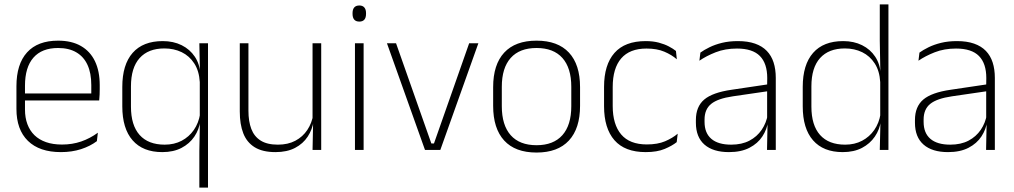

<svg xmlns="http://www.w3.org/2000/svg" viewBox="-20 -684 4627 876"><path d="M258 10Q160 10 107.5 -41.2Q55 -92.5 55 -187V-290.5Q55 -391.5 103.5 -445Q152 -498.5 245 -498.5Q307 -498.5 349.2 -474.2Q391.5 -450 413.2 -404.8Q435 -359.5 435 -295.5V-278Q435 -265.5 434.5 -252.8Q434 -240 432.5 -225.5H396Q396.5 -245.5 396.5 -263.2Q396.5 -281 396.5 -296Q396.5 -350.5 379.2 -388Q362 -425.5 328.2 -445.2Q294.5 -465 245 -465Q171 -465 132.5 -421Q94 -377 94 -293V-245V-239V-184.5Q94 -147 105 -117.5Q116 -88 137.2 -67.2Q158.5 -46.5 190 -35.5Q221.5 -24.5 263 -24.5Q310 -24.5 350.5 -38.5Q391 -52.5 426.5 -78.5L422 -40Q391.5 -17 349.8 -3.5Q308 10 258 10ZM75 -225.5V-257.5H422.5V-225.5Z M720.5 10Q632 10 585 -43.8Q538 -97.5 538 -199V-287.5Q538 -389 585.2 -442.8Q632.5 -496.5 722.5 -496.5Q771 -496.5 808.8 -477.8Q846.5 -459 869 -425.2Q891.5 -391.5 894 -345.5H907L891.5 -309.5Q888.5 -360.5 866.2 -394.8Q844 -429 808.8 -446Q773.5 -463 730 -463Q656.5 -463 617 -419Q577.5 -375 577.5 -289.5V-197.5Q577.5 -112.5 617 -68.2Q656.5 -24 731.5 -24Q775 -24 808.8 -41.8Q842.5 -59.5 864.5 -91.2Q886.5 -123 893 -164.5L905.5 -132.5H894Q888.5 -93 866.8 -60.8Q845 -28.5 808.2 -9.2Q771.5 10 720.5 10ZM889.5 172V4.5L892 -130.5L891.5 -139V-346L892 -361L889.5 -486.5H929V172Z M1113.5 -486.5V-178.5Q1113.5 -130.5 1126.5 -96Q1139.5 -61.5 1169 -42.8Q1198.5 -24 1248 -24Q1294 -24 1327.8 -42Q1361.5 -60 1382.2 -91.2Q1403 -122.5 1409.5 -162.5L1420.5 -130.5H1410.5Q1405 -93 1384 -60.8Q1363 -28.5 1326.2 -9.2Q1289.5 10 1237 10Q1178 10 1142 -12.2Q1106 -34.5 1090 -75.8Q1074 -117 1074 -175V-486.5ZM1445.5 -486.5V0H1406L1408.5 -123.5L1406 -125.5V-486.5Z M1599.5 0V-486.5H1639V0ZM1619.5 -585.5Q1604 -585.5 1596.2 -594.5Q1588.5 -603.5 1588.5 -620.5V-624.5Q1588.5 -641 1596.2 -650Q1604 -659 1619.5 -659Q1634.5 -659 1642.2 -650Q1650 -641 1650 -624.5V-620.5Q1650 -603 1642.2 -594.2Q1634.5 -585.5 1619.5 -585.5Z M1960 -29.5 2120.5 -486.5H2162.5L1989 0H1919L1745.5 -486.5H1787L1948 -29.5Z M2428 12Q2330.5 12 2280.2 -43Q2230 -98 2230 -201V-286.5Q2230 -389.5 2280.5 -444Q2331 -498.5 2428 -498.5Q2525 -498.5 2575.8 -444Q2626.5 -389.5 2626.5 -286.5V-201Q2626.5 -98 2575.8 -43Q2525 12 2428 12ZM2428 -21.5Q2505 -21.5 2545.8 -67.2Q2586.5 -113 2586.5 -199.5V-288Q2586.5 -374 2546 -419.5Q2505.5 -465 2428 -465Q2350.5 -465 2310 -419.5Q2269.5 -374 2269.5 -288V-199.5Q2269.5 -113 2310 -67.2Q2350.5 -21.5 2428 -21.5Z M2926 10Q2831 10 2783.5 -44.2Q2736 -98.5 2736 -199.5V-287.5Q2736 -388.5 2783.5 -442.5Q2831 -496.5 2926 -496.5Q2959.5 -496.5 2985.8 -489.5Q3012 -482.5 3031.5 -472.2Q3051 -462 3064 -451.5L3068 -413.5Q3044.5 -434 3011 -448.2Q2977.5 -462.5 2929.5 -462.5Q2853 -462.5 2814.2 -417.5Q2775.5 -372.5 2775.5 -287V-200.5Q2775.5 -116 2814.2 -70.5Q2853 -25 2931 -25Q2980.5 -25 3014.5 -39.5Q3048.5 -54 3072 -74L3067.5 -35.5Q3047 -19 3012.5 -4.5Q2978 10 2926 10Z M3479.5 0 3482 -125 3480 -131.5V-290L3480.5 -328Q3480.5 -394.5 3447 -428.5Q3413.5 -462.5 3342.5 -462.5Q3288.5 -462.5 3245.2 -445.5Q3202 -428.5 3171 -407L3175.5 -444Q3192 -456 3216.8 -468.2Q3241.5 -480.5 3274 -488.5Q3306.5 -496.5 3347 -496.5Q3392 -496.5 3424.8 -485Q3457.5 -473.5 3478.5 -451.8Q3499.5 -430 3509.5 -399Q3519.5 -368 3519.5 -328.5V0ZM3306 10Q3233.5 10 3194.2 -24.2Q3155 -58.5 3155 -124V-136.5Q3155 -197.5 3193 -229.8Q3231 -262 3318 -274.5L3489.5 -300L3491.5 -269L3323.5 -244.5Q3255 -234.5 3224.8 -210Q3194.5 -185.5 3194.5 -138.5V-128Q3194.5 -77 3225.5 -50.5Q3256.5 -24 3316 -24Q3364.5 -24 3399.2 -42.2Q3434 -60.5 3455.2 -91.8Q3476.5 -123 3483 -162L3493.5 -131H3484.5Q3479.5 -94 3458.5 -61.8Q3437.5 -29.5 3399.5 -9.8Q3361.5 10 3306 10Z M3825 10Q3736.5 10 3689.5 -43.8Q3642.5 -97.5 3642.5 -199V-287.5Q3642.5 -389 3689.8 -442.8Q3737 -496.5 3827 -496.5Q3875.5 -496.5 3913.2 -477.8Q3951 -459 3973.2 -425.2Q3995.5 -391.5 3998 -345.5H4011L3996 -309.5Q3993 -360.5 3971 -394.5Q3949 -428.5 3913.8 -445.8Q3878.5 -463 3835 -463Q3761 -463 3721.5 -419Q3682 -375 3682 -290V-197.5Q3682 -112.5 3721.5 -68.2Q3761 -24 3836 -24Q3879.5 -24 3913.2 -41.8Q3947 -59.5 3969 -91.2Q3991 -123 3997.5 -164.5L4010.5 -132.5H3999Q3993.5 -93 3971.5 -60.8Q3949.5 -28.5 3912.8 -9.2Q3876 10 3825 10ZM3994 0 3997 -126.5 3996 -140V-347L3996.5 -359L3994 -497.5V-664H4033.5V0Z M4479 0 4481.5 -125 4479.5 -131.5V-290L4480 -328Q4480 -394.5 4446.5 -428.5Q4413 -462.5 4342 -462.5Q4288 -462.5 4244.8 -445.5Q4201.5 -428.5 4170.5 -407L4175 -444Q4191.5 -456 4216.2 -468.2Q4241 -480.5 4273.5 -488.5Q4306 -496.5 4346.5 -496.5Q4391.5 -496.5 4424.2 -485Q4457 -473.5 4478 -451.8Q4499 -430 4509 -399Q4519 -368 4519 -328.5V0ZM4305.5 10Q4233 10 4193.8 -24.2Q4154.5 -58.5 4154.5 -124V-136.5Q4154.5 -197.5 4192.5 -229.8Q4230.5 -262 4317.5 -274.5L4489 -300L4491 -269L4323 -244.5Q4254.5 -234.5 4224.2 -210Q4194 -185.5 4194 -138.5V-128Q4194 -77 4225 -50.5Q4256 -24 4315.5 -24Q4364 -24 4398.8 -42.2Q4433.5 -60.5 4454.8 -91.8Q4476 -123 4482.5 -162L4493 -131H4484Q4479 -94 4458 -61.8Q4437 -29.5 4399 -9.8Q4361 10 4305.5 10Z"/></svg>

Font: Anek Tamil ExtraLight
Style: Regular
Weight: 250
Version: Version 1.003